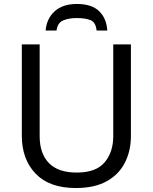

<svg xmlns="http://www.w3.org/2000/svg" viewBox="-20 -938 771 968"><path d="M640 -252Q640 -178 610 -118.5Q580 -59 518.5 -24.5Q457 10 362 10Q229 10 159.5 -62.5Q90 -135 90 -254V-714H180V-251Q180 -164 226.5 -116Q273 -68 367 -68Q464 -68 507.5 -119.5Q551 -171 551 -252V-714H640ZM368 -918Q442 -918 479.5 -882Q517 -846 521 -784H467Q463 -825 437.5 -836Q412 -847 366 -847Q327 -847 298.5 -835Q270 -823 265 -784H210Q215 -844 255.5 -881Q296 -918 368 -918Z"/></svg>

Font: Noto Sans Historical
Style: Regular
Weight: 400
Designer: Monotype Design Team
Foundry: Monotype Imaging Inc.
Version: Version 2.013; ttfautohint (v1.8.4.7-5d5b)